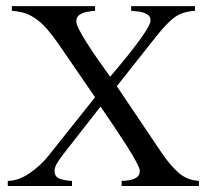

<svg xmlns="http://www.w3.org/2000/svg" viewBox="-20 -619 693 639"><path d="M642.1 0H384.8V-17.1Q396 -17.1 410.2 -19.3Q424.3 -21.5 434.8 -28.6Q445.3 -35.6 445.3 -50.3Q445.3 -58.6 432.6 -82Q419.9 -105.5 400.9 -135.3Q381.8 -165 362.5 -193.8Q343.3 -222.7 329.6 -242.4Q315.9 -262.2 314.5 -264.2L188.5 -103Q181.2 -93.8 171.4 -78.4Q161.6 -63 161.6 -50.3Q161.6 -28.8 182.1 -22.9Q202.6 -17.1 219.7 -17.1V0H5.9V-17.1Q41 -17.1 77.6 -42Q114.3 -66.9 140.6 -99.6L296.4 -295.4L177.7 -468.3Q156.7 -499 135.3 -523.9Q113.8 -548.8 86.4 -564.7Q59.1 -580.6 19.5 -583V-598.6H296.4V-583Q285.6 -582.5 271 -579.8Q256.3 -577.1 245.1 -570.1Q233.9 -563 233.9 -548.3Q233.9 -538.6 244.1 -518.8Q254.4 -499 270 -474.6Q285.6 -450.2 301.8 -426.8Q317.9 -403.3 330.6 -386.2Q343.3 -369.1 346.7 -363.8Q350.1 -367.7 364.5 -384.8Q378.9 -401.9 398.4 -425.8Q418 -449.7 436.8 -474.9Q455.6 -500 468.3 -520.5Q481 -541 481 -550.8Q481 -565.4 468.8 -572Q456.5 -578.6 441.4 -580.6Q426.3 -582.5 416.5 -583V-598.6H628.9V-583Q587.9 -580.6 562 -562Q536.1 -543.5 500.5 -498.5L368.7 -332L515.1 -114.7Q545.9 -68.8 574.5 -43.9Q603 -19 642.1 -17.1Z"/></svg>

Font: Rohingya Solluk
Style: Regular
Weight: 400
Designer: SIL International
Foundry: SIL International
Version: Version 1.001